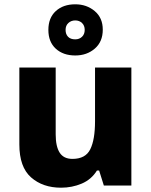

<svg xmlns="http://www.w3.org/2000/svg" viewBox="-20 -956 703 893"><path d="M591 -642V-93H463L441 -163H431Q405 -121 360 -102Q315 -83 264 -83Q179 -83 124.5 -131Q70 -179 70 -284V-642H239V-331Q239 -275 257.5 -246Q276 -217 317 -217Q378 -217 400 -262Q422 -307 422 -392V-642ZM330 -698Q274 -698 239.5 -729.5Q205 -761 205 -817Q205 -873 239.5 -904.5Q274 -936 330 -936Q383 -936 420.5 -904.5Q458 -873 458 -818Q458 -762 421 -730Q384 -698 330 -698ZM330 -773Q349 -773 361.5 -785Q374 -797 374 -817Q374 -837 361.5 -849Q349 -861 330 -861Q311 -861 298 -849Q285 -837 285 -817Q285 -797 296.5 -785Q308 -773 330 -773Z"/></svg>

Font: Noto Sans Kannada UI ExtraBold
Style: Regular
Weight: 800
Designer: Jelle Bosma - Monotype Design Team
Foundry: Monotype Imaging Inc.
Version: Version 2.005; ttfautohint (v1.8.4.7-5d5b)